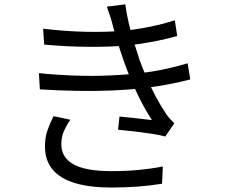

<svg xmlns="http://www.w3.org/2000/svg" viewBox="-20 -818 1040 887"><path d="M179.2 -685.4Q283.6 -673 379.3 -671.1Q475 -669.2 551.7 -676Q613.4 -682.3 673.6 -694.6Q733.8 -706.9 787.6 -724.4L798.7 -651.7Q749.6 -637.5 689.2 -625.9Q628.8 -614.3 568.7 -608.1Q492.5 -601.2 392.1 -601.7Q291.8 -602.2 184.1 -612ZM159.7 -480.1Q245.4 -471.5 328.1 -468.8Q410.8 -466.1 485.1 -469.2Q559.5 -472.3 617.4 -479.1Q688.8 -486.7 747.8 -500Q806.8 -513.4 846.7 -525.7L859.1 -451.1Q818.2 -440.1 763 -429.3Q707.8 -418.6 644.8 -411Q583.2 -403.8 503.9 -400.2Q424.6 -396.6 337.5 -398.1Q250.4 -399.6 164.1 -405.2ZM501.5 -698.4Q496 -720.9 488.7 -743.5Q481.5 -766 473.7 -787.2L558.9 -798.1Q564.1 -756.3 574.9 -710.7Q585.7 -665 599.1 -621.6Q612.4 -578.2 624.2 -542.7Q638.2 -503.9 657.1 -460.1Q676 -416.3 699 -373Q722 -329.7 747.9 -291.2Q755.8 -279.5 765.2 -269.1Q774.6 -258.6 785.3 -248.3L743.6 -187.4Q715.6 -194.9 677.7 -200.6Q639.8 -206.3 600.1 -210.9Q560.4 -215.4 525.4 -218.8L532 -279.6Q572 -275.7 615.2 -271.1Q658.3 -266.5 681.8 -263.2Q640.3 -327.6 608.7 -396.8Q577 -466 555.1 -526.8Q543.1 -561 533.5 -590.6Q523.8 -620.2 516.2 -647Q508.5 -673.8 501.5 -698.4ZM305.2 -264.9Q287.2 -239.1 275.3 -212.3Q263.4 -185.5 263.4 -151.7Q263.4 -89.9 319.7 -58.7Q376.1 -27.5 493.7 -27.5Q563.5 -27.5 620.8 -32.9Q678 -38.3 732.2 -48.9L728.7 30.7Q676.7 39.3 618 43.8Q559.2 48.4 495 48.4Q397 48.4 328.7 28.5Q260.4 8.5 224.5 -32.9Q188.6 -74.4 187.8 -138.4Q187.4 -181.2 198.9 -214.6Q210.3 -248 227.1 -281.3Z"/></svg>

Font: Noto Sans JP
Style: Regular
Weight: 100
Designer: Ryoko NISHIZUKA 西塚涼子 (kana, bopomofo & ideographs); Paul D. Hunt (Latin, Greek & Cyrillic); Sandoll Communications 산돌커뮤니
Foundry: Adobe
Version: Version 2.004;hotconv 1.0.118;makeotfexe 2.5.65603